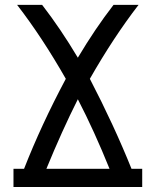

<svg xmlns="http://www.w3.org/2000/svg" viewBox="-20 -752 626 772"><path d="M34.2 0V-73.2H76.7Q145.5 -249 244.6 -435.1Q149.4 -602.1 48.8 -732.4H149.4Q223.1 -637.2 293 -520Q362.8 -637.2 436.5 -732.4H537.1Q436.5 -602.1 341.3 -435.1Q438 -249 508.8 -73.2H551.8V0ZM166.5 -73.2H420.4Q359.4 -224.6 293 -353Q229 -225.6 166.5 -73.2Z"/></svg>

Font: Consola Mono
Style: Book
Weight: 400
Monospace: yes
Designer: Wojciech Kalinowski "wmk69" (wmk69@o2.pl)
Foundry: Wojciech Kalinowski "wmk69" (wmk69@o2.pl)
Version: Version 2.1.0